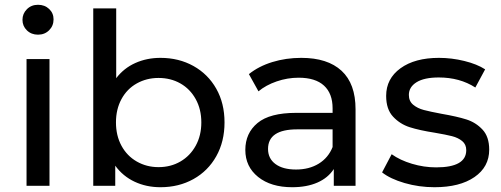

<svg xmlns="http://www.w3.org/2000/svg" viewBox="-20 -777 2095 803"><path d="M91 -530H187V0H91ZM74 -694Q74 -720 92.5 -738.5Q111 -757 139 -757Q167 -757 185.5 -739.5Q204 -722 204 -696Q204 -669 185.5 -650.5Q167 -632 139 -632Q111 -632 92.5 -650Q74 -668 74 -694Z M919 -265Q919 -185 884.5 -123.5Q850 -62 789 -28Q728 6 651 6Q592 6 543 -17Q494 -40 462 -84V0H370V-742H466V-450Q498 -492 546 -513.5Q594 -535 651 -535Q728 -535 789 -501Q850 -467 884.5 -406Q919 -345 919 -265ZM822 -265Q822 -320 798.5 -362.5Q775 -405 734.5 -428Q694 -451 643 -451Q593 -451 552 -428Q511 -405 488 -362.5Q465 -320 465 -265Q465 -210 488 -167.5Q511 -125 552 -101.5Q593 -78 643 -78Q694 -78 734.5 -101.5Q775 -125 798.5 -167.5Q822 -210 822 -265Z M1467 -320V0H1376V-70Q1352 -33 1307.5 -13.5Q1263 6 1202 6Q1113 6 1059.5 -37Q1006 -80 1006 -150Q1006 -220 1057 -262.5Q1108 -305 1219 -305H1371V-324Q1371 -386 1335 -419Q1299 -452 1229 -452Q1182 -452 1137 -436.5Q1092 -421 1061 -395L1021 -467Q1062 -500 1119 -517.5Q1176 -535 1240 -535Q1350 -535 1408.5 -481Q1467 -427 1467 -320ZM1371 -162V-236H1223Q1101 -236 1101 -154Q1101 -114 1132 -91Q1163 -68 1218 -68Q1273 -68 1313 -92.5Q1353 -117 1371 -162Z M1578 -56 1618 -132Q1653 -107 1703 -92Q1753 -77 1804 -77Q1930 -77 1930 -149Q1930 -173 1913 -187Q1896 -201 1870.5 -207.5Q1845 -214 1798 -222Q1734 -232 1693.5 -245Q1653 -258 1624 -289Q1595 -320 1595 -376Q1595 -448 1655 -491.5Q1715 -535 1816 -535Q1869 -535 1922 -522Q1975 -509 2009 -487L1968 -411Q1903 -453 1815 -453Q1754 -453 1722 -433Q1690 -413 1690 -380Q1690 -354 1708 -339Q1726 -324 1752.5 -317Q1779 -310 1827 -301Q1891 -290 1930.5 -277.5Q1970 -265 1998 -235Q2026 -205 2026 -151Q2026 -79 1964.5 -36.5Q1903 6 1797 6Q1732 6 1672 -11.5Q1612 -29 1578 -56Z"/></svg>

Font: APTA Sans Medium
Style: Bold
Weight: 500
Version: Version 7.200